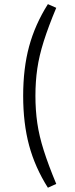

<svg xmlns="http://www.w3.org/2000/svg" viewBox="-20 -793 357 910"><path d="M246.6 -755.9Q209 -666 187.3 -597.2Q165.5 -528.3 156.7 -467.3Q147.9 -406.2 147.9 -338.9Q147.9 -271.5 156.7 -210.2Q165.5 -148.9 187.3 -80.3Q209 -11.7 246.6 78.6L207 96.7Q146 0.5 117.9 -104Q89.8 -208.5 89.8 -338.9Q89.8 -468.8 117.9 -572.8Q146 -676.8 207 -773.4Z"/></svg>

Font: Pinar-DS3-FD Regular
Style: Regular
Weight: 400
Designer: Amin Abedi
Version: Version 3.000